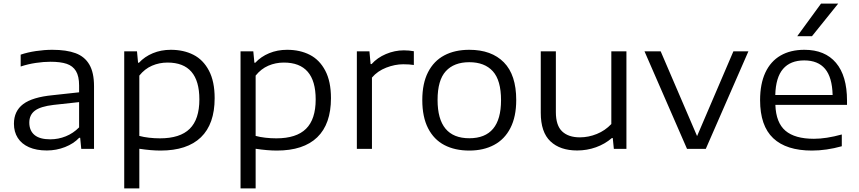

<svg xmlns="http://www.w3.org/2000/svg" viewBox="-20 -828 4778 1068"><path d="M503 -348.5V0H432L426 -61.5H420.5Q390 -29 341.8 -10Q293.5 9 240.5 9Q182.5 9 141.2 -9.2Q100 -27.5 78.8 -61Q57.5 -94.5 57.5 -139.5Q57.5 -210 108.8 -248.8Q160 -287.5 273 -298.5L420 -314.5V-352.5Q420 -404 402.5 -432.8Q385 -461.5 350.8 -473Q316.5 -484.5 261 -484.5Q222.5 -484.5 179 -478Q135.5 -471.5 95 -458V-524Q133 -537 180 -544Q227 -551 271 -551Q350 -551 400.8 -532Q451.5 -513 477.2 -468.5Q503 -424 503 -348.5ZM420 -119.5V-260L278 -244.5Q205.5 -236 174.2 -212.5Q143 -189 143 -146Q143 -101.5 172 -77.2Q201 -53 259.5 -53Q304.5 -53 346 -69.8Q387.5 -86.5 420 -119.5Z M671 -542.5H742L748 -479H753Q784.5 -513 830.2 -532Q876 -551 930 -551Q1001.5 -551 1056 -523.2Q1110.5 -495.5 1142.2 -435.2Q1174 -375 1174 -282Q1174 -138 1097.5 -64.2Q1021 9.5 873 9.5Q821 9.5 755 -0.5V220H671ZM1089 -275Q1089 -480 912 -480Q866 -480 825.5 -462.5Q785 -445 755 -407.5V-72Q778.5 -65.5 808.8 -62Q839 -58.5 870 -58.5Q981.5 -58.5 1035.2 -111.5Q1089 -164.5 1089 -275Z M1318 -542.5H1389L1395 -479H1400Q1431.5 -513 1477.2 -532Q1523 -551 1577 -551Q1648.5 -551 1703 -523.2Q1757.5 -495.5 1789.2 -435.2Q1821 -375 1821 -282Q1821 -138 1744.5 -64.2Q1668 9.5 1520 9.5Q1468 9.5 1402 -0.5V220H1318ZM1736 -275Q1736 -480 1559 -480Q1513 -480 1472.5 -462.5Q1432 -445 1402 -407.5V-72Q1425.5 -65.5 1455.8 -62Q1486 -58.5 1517 -58.5Q1628.5 -58.5 1682.2 -111.5Q1736 -164.5 1736 -275Z M1965 -542.5H2035L2041.5 -471.5H2047Q2078.5 -507 2127 -527.5Q2175.5 -548 2226.5 -548Q2255 -548 2282 -543V-466.5Q2257.5 -470.5 2223 -470.5Q2177 -470.5 2128.5 -451.8Q2080 -433 2049 -396.5V0H1965Z M2329 -271.5Q2329 -364 2361 -426.5Q2393 -489 2451.5 -520Q2510 -551 2590.5 -551Q2714 -551 2782.8 -481.2Q2851.5 -411.5 2851.5 -271.5Q2851.5 -179 2819.2 -116Q2787 -53 2728.2 -21.8Q2669.5 9.5 2590.5 9.5Q2510.5 9.5 2452 -21Q2393.5 -51.5 2361.2 -114.5Q2329 -177.5 2329 -271.5ZM2767 -270.5Q2767 -381.5 2721.2 -431.8Q2675.5 -482 2590.5 -482Q2505.5 -482 2459.8 -432Q2414 -382 2414 -272Q2414 -59 2590.5 -59Q2767 -59 2767 -270.5Z M2988 -200.5V-542.5H3072V-204.5Q3072 -130 3107 -97Q3142 -64 3205.5 -64Q3253.5 -64 3299.8 -82.8Q3346 -101.5 3380.5 -138V-542.5H3464.5V0H3394.5L3388.5 -60H3383.5Q3344.5 -26.5 3294.8 -8.8Q3245 9 3190.5 9Q3095.5 9 3041.8 -41.8Q2988 -92.5 2988 -200.5Z M4059.5 -542.5H4143L3906 0H3801.5L3565 -542.5H3655L3857.5 -71Z M4691.5 -244.5H4293Q4296.5 -145.5 4349 -100.8Q4401.5 -56 4507.5 -56Q4575.5 -56 4662.5 -80V-14.5Q4576.5 9.5 4496.5 9.5Q4354 9.5 4281 -59.2Q4208 -128 4208 -271Q4208 -361.5 4237.2 -424.2Q4266.5 -487 4321.8 -519Q4377 -551 4454.5 -551Q4569 -551 4630.2 -478.5Q4691.5 -406 4691.5 -268.5ZM4292.5 -299.5H4611.5Q4609 -398 4569.5 -445Q4530 -492 4453.5 -492Q4376.5 -492 4335.8 -444.8Q4295 -397.5 4292.5 -299.5ZM4414.5 -626.5 4547 -808H4642.5L4496.5 -626.5Z"/></svg>

Font: Encode Sans Expanded
Style: Regular
Weight: 400
Width: 7
Designer: Multiple Designers
Foundry: Impallari Type
Version: Version 2.000